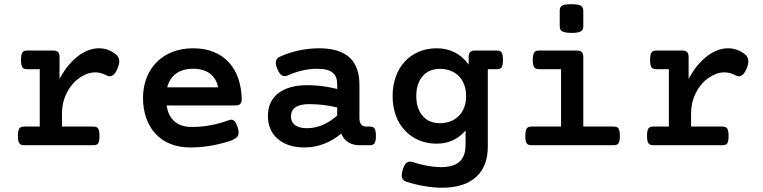

<svg xmlns="http://www.w3.org/2000/svg" viewBox="-20 -692 3638 915"><path d="M169.4 -362.3H110.8Q101.6 -362.3 95.7 -364.3Q89.8 -366.2 86.4 -371.6Q80.1 -380.9 80.1 -406.7Q80.1 -431.6 86.4 -441.4Q89.8 -446.8 95.7 -449Q101.6 -451.2 110.8 -451.2H232.9Q249.5 -451.2 256.6 -443.8Q263.7 -436.5 263.7 -419.4V-315.9Q298.3 -380.9 345.7 -419.9Q371.1 -440.4 397.9 -451.2Q424.8 -461.9 451.7 -461.9Q492.2 -461.9 527.3 -437Q548.3 -422.4 548.3 -399.9Q548.3 -386.2 541 -367.7Q525.4 -328.6 502.9 -328.6Q494.6 -328.6 488.3 -332.5Q460.9 -347.2 433.6 -347.2Q405.3 -347.2 376.5 -331.5Q339.8 -313 314 -275.9Q295.9 -250.5 285.6 -218.8Q275.4 -187 275.4 -151.4V-88.9H423.3Q432.1 -88.9 438 -86.9Q443.8 -85 447.3 -80.1Q454.1 -70.3 454.1 -44.4Q454.1 -18.6 447.8 -8.8Q444.3 -3.9 438.5 -2Q432.6 0 423.3 0H96.2Q86.9 0 81.3 -2Q75.7 -3.9 72.3 -9.3Q65.4 -18.1 65.4 -44.4Q65.4 -70.3 72.3 -80.1Q75.7 -85 81.5 -86.9Q87.4 -88.9 96.2 -88.9H169.4Z M773.9 -189.5Q781.7 -138.7 812.3 -112.8Q842.8 -86.9 894.5 -86.9Q982.9 -86.9 1068.8 -118.7Q1076.2 -121.6 1082 -121.6Q1092.3 -121.6 1099.6 -112.5Q1106.9 -103.5 1112.8 -84Q1117.2 -70.8 1117.2 -61Q1117.2 -47.4 1109.4 -39.1Q1093.8 -23.9 1064 -16.6Q975.6 10.7 887.7 10.7Q834 10.7 791.7 -6.3Q749.5 -23.4 720.7 -55.2Q691.9 -86.4 676.8 -129.6Q661.6 -172.9 661.6 -225.6Q661.6 -277.3 678.5 -320.8Q695.3 -364.3 726.6 -396Q758.3 -427.7 802.5 -444.8Q846.7 -461.9 900.9 -461.9Q956.1 -461.9 999 -444.1Q1042 -426.3 1071.8 -393.6Q1100.6 -361.8 1115.7 -317.4Q1130.9 -272.9 1131.8 -219.7Q1131.8 -203.1 1124.8 -196.3Q1117.7 -189.5 1101.1 -189.5ZM1019.5 -275.9Q1010.7 -318.4 980.5 -341.3Q950.2 -364.3 900.9 -364.3Q851.1 -364.3 819.6 -341.8Q788.1 -319.3 776.9 -275.9Z M1740.7 -88.9Q1749.5 -88.9 1755.4 -86.9Q1761.2 -85 1764.6 -80.1Q1771.5 -70.3 1771.5 -44.4Q1771.5 -18.6 1764.6 -8.8Q1761.2 -3.9 1755.4 -2Q1749.5 0 1740.7 0H1693.8Q1665 0 1643.1 -11.7Q1617.7 -26.4 1606.4 -55.2Q1525.4 10.7 1431.6 10.7Q1350.6 10.7 1304.2 -29.8Q1280.8 -49.3 1268.8 -77.1Q1256.8 -105 1256.8 -140.1Q1256.8 -175.8 1270.3 -203.6Q1283.7 -231.4 1309.1 -250Q1359.4 -286.1 1445.3 -286.1Q1513.2 -286.1 1586.9 -268.1V-291Q1586.9 -327.1 1566.9 -344.2Q1545.4 -364.3 1490.2 -364.3Q1457.5 -364.3 1421.1 -356Q1384.8 -347.7 1352.1 -333Q1343.3 -329.1 1336.4 -329.1Q1330.6 -329.1 1324.7 -332Q1312.5 -338.4 1302.7 -360.8Q1294.4 -380.4 1294.4 -393.1Q1294.4 -412.6 1313 -421.4Q1356 -441.4 1406.7 -452.1Q1455.6 -461.9 1499.5 -461.9Q1599.6 -461.9 1647.5 -416.5Q1692.9 -373 1692.9 -288.1V-129.4Q1692.9 -109.9 1700.9 -99.4Q1709 -88.9 1725.1 -88.9ZM1586.9 -179.7Q1522 -195.8 1453.6 -195.8Q1413.6 -195.8 1390.6 -182.6Q1366.7 -167.5 1366.7 -137.2Q1366.7 -109.9 1386.5 -95.5Q1406.2 -81.1 1442.9 -81.1Q1518.6 -81.1 1586.9 -141.1Z M2304.7 6.8Q2304.7 99.6 2250 150.4Q2193.8 202.6 2086.4 202.6Q2048.3 202.6 2004.4 195.3Q1960.4 188 1916 173.8Q1905.3 169.9 1899.9 162.8Q1894.5 155.8 1894.5 144Q1894.5 130.9 1899.9 114.7Q1906.7 91.8 1918.9 82.5Q1925.8 78.1 1933.6 78.1Q1939.9 78.1 1945.3 80.1Q1979 91.3 2015.6 97.9Q2052.2 104.5 2083 104.5Q2142.6 104.5 2171.9 76.7Q2198.7 50.3 2198.7 -1.5V-69.8Q2144 -7.3 2061.5 -7.3Q2014.6 -7.3 1976.1 -23.7Q1937.5 -40 1909.2 -70.8Q1880.9 -100.6 1866 -142.3Q1851.1 -184.1 1851.1 -234.4Q1851.1 -284.2 1866 -326.2Q1880.9 -368.2 1909.2 -398.9Q1937.5 -429.2 1976.3 -445.6Q2015.1 -461.9 2061.5 -461.9Q2109.4 -461.9 2147.9 -441.9Q2186.5 -421.9 2213.4 -383.8V-419.4Q2213.4 -436.5 2220.5 -443.8Q2227.5 -451.2 2244.1 -451.2H2346.2Q2355.5 -451.2 2361.3 -449.2Q2367.2 -447.3 2370.6 -441.9Q2377 -432.1 2377 -406.7Q2377 -380.9 2370.6 -371.1Q2367.2 -366.2 2361.3 -364.3Q2355.5 -362.3 2346.2 -362.3H2304.7ZM2165 -331.1Q2129.9 -363.8 2076.2 -363.8Q2047.4 -363.8 2024.9 -353Q2002.4 -342.3 1988.3 -321.3Q1963.9 -287.6 1963.9 -234.4Q1963.9 -175.8 1992.7 -141.6Q2006.8 -123.5 2028.1 -114.3Q2049.3 -105 2076.2 -105Q2130.4 -105 2165 -138.2Q2201.2 -172.9 2201.2 -234.4Q2201.2 -265.6 2191.7 -290Q2182.1 -314.5 2165 -331.1Z M2759.8 -566.4Q2759.8 -548.8 2747.6 -542.5Q2735.8 -535.2 2704.1 -535.2Q2674.3 -535.2 2660.6 -542Q2647.5 -548.3 2647.5 -566.4V-641.1Q2647.5 -650.4 2650.4 -656.5Q2653.3 -662.6 2660.2 -666Q2671.4 -671.9 2702.6 -671.9Q2734.9 -671.9 2747.1 -665.5Q2759.8 -657.7 2759.8 -641.1ZM2653.8 -362.3H2549.8Q2541 -362.3 2535.2 -364.3Q2529.3 -366.2 2525.9 -371.1Q2519 -381.8 2519 -406.7Q2519 -432.1 2526.4 -442.4Q2529.8 -447.3 2535.4 -449.2Q2541 -451.2 2549.8 -451.2H2729Q2745.6 -451.2 2752.7 -443.8Q2759.8 -436.5 2759.8 -419.4V-88.9H2903.3Q2912.1 -88.9 2918 -86.9Q2923.8 -85 2927.2 -80.1Q2934.1 -70.3 2934.1 -44.4Q2934.1 -18.6 2927.2 -8.8Q2923.8 -3.9 2918 -2Q2912.1 0 2903.3 0H2514.2Q2504.9 0 2499.3 -2Q2493.7 -3.9 2490.2 -8.8Q2483.4 -18.6 2483.4 -44.4Q2483.4 -70.3 2490.7 -80.6Q2494.1 -85 2499.8 -86.9Q2505.4 -88.9 2514.2 -88.9H2653.8Z M3167.5 -362.3H3108.9Q3099.6 -362.3 3093.8 -364.3Q3087.9 -366.2 3084.5 -371.6Q3078.1 -380.9 3078.1 -406.7Q3078.1 -431.6 3084.5 -441.4Q3087.9 -446.8 3093.8 -449Q3099.6 -451.2 3108.9 -451.2H3231Q3247.6 -451.2 3254.6 -443.8Q3261.7 -436.5 3261.7 -419.4V-315.9Q3296.4 -380.9 3343.8 -419.9Q3369.1 -440.4 3396 -451.2Q3422.9 -461.9 3449.7 -461.9Q3490.2 -461.9 3525.4 -437Q3546.4 -422.4 3546.4 -399.9Q3546.4 -386.2 3539.1 -367.7Q3523.4 -328.6 3501 -328.6Q3492.7 -328.6 3486.3 -332.5Q3459 -347.2 3431.6 -347.2Q3403.3 -347.2 3374.5 -331.5Q3337.9 -313 3312 -275.9Q3293.9 -250.5 3283.7 -218.8Q3273.4 -187 3273.4 -151.4V-88.9H3421.4Q3430.2 -88.9 3436 -86.9Q3441.9 -85 3445.3 -80.1Q3452.1 -70.3 3452.1 -44.4Q3452.1 -18.6 3445.8 -8.8Q3442.4 -3.9 3436.5 -2Q3430.7 0 3421.4 0H3094.2Q3085 0 3079.3 -2Q3073.7 -3.9 3070.3 -9.3Q3063.5 -18.1 3063.5 -44.4Q3063.5 -70.3 3070.3 -80.1Q3073.7 -85 3079.6 -86.9Q3085.4 -88.9 3094.2 -88.9H3167.5Z"/></svg>

Font: Courier Prime SemiBold
Style: Regular
Weight: 600
Designer: Alan Dague-Greene
Foundry: Quote-Unquote Apps
Version: Version 1.202